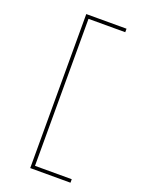

<svg xmlns="http://www.w3.org/2000/svg" viewBox="-163 -846 773 1031"><g transform="rotate(20 224.0 -330.0)"><path d="M145 110V-770H375V-750H165V90H375V110Z"/></g></svg>

Font: M PLUS 1 Thin
Style: Regular
Weight: 100
Designer: Coji Morishita
Foundry: UNDERFOREST DESIGN
Version: Version 1.001